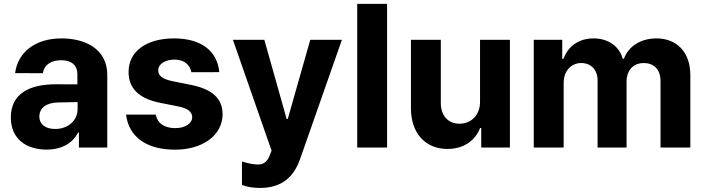

<svg xmlns="http://www.w3.org/2000/svg" viewBox="-20 -747 3574 972"><path d="M215.9 10.3C296.5 10.3 348.7 -24.9 375.4 -75.6H379.6V0H523.1V-367.9C523.1 -497.9 413 -552.6 291.5 -552.6C160.9 -552.6 70.7 -485.1 56.5 -376.8L196.7 -376.4C204.2 -418.3 236.5 -442.1 290.8 -442.1C342.3 -442.1 371.8 -416.2 371.8 -371.4V-320L265.3 -320.3C131 -321 34.8 -274.1 34.8 -152.3C34.8 -44.4 111.9 10.3 215.9 10.3ZM179.3 -157.3C179.3 -199.9 214.1 -227.3 273.4 -228.3L372.9 -230.1V-195C372.9 -137.8 325.6 -94.1 259.2 -94.1C212.7 -94.1 179.3 -115.8 179.3 -157.3Z M948.9 -381.4 1090.2 -381.7C1079.9 -490.4 997.2 -552.6 860.8 -552.6C722.7 -552.6 630.7 -487.9 631 -382.8C630.7 -301.1 682.2 -248.2 788.7 -226.9L883.2 -208.1C930.8 -198.5 952.4 -181.1 953.1 -153.8C952.4 -121.4 917.3 -98.4 867.2 -98.4C813.6 -98.4 777.7 -121.4 768.1 -166.9H617.9C632.8 -52.2 722.7 10.7 866.8 10.7C1005.3 10.7 1106.5 -61.4 1106.9 -169C1106.5 -247.9 1055 -295.1 949.2 -316.8L850.5 -336.6C799.7 -347.7 780.9 -365.1 781.2 -391.3C780.9 -424 817.8 -445.3 863.6 -445.3C914.4 -445.3 942.1 -417.3 948.9 -381.4Z M1295.8 204.5C1408.4 204.5 1468 147 1498.9 58.9L1710.9 -545.5H1550.8L1436.8 -144.9H1431.1L1318.2 -545.5H1159.1L1354.8 15.6L1345.9 38.7C1332.7 73.2 1313.2 85.6 1286.9 85.9C1272 85.9 1237.9 82 1204.9 70.3V188.9C1226.6 198.2 1257.5 204.5 1295.8 204.5Z M1939.6 -727.3H1788.4V0H1939.6Z M2410.2 -232.2C2410.5 -159.1 2360.4 -120.7 2306.1 -120.7C2248.9 -120.7 2212 -160.9 2211.6 -225.1V-545.5H2060.4V-198.2C2060.7 -70.7 2135.3 7.1 2245 7.1C2327.1 7.1 2386 -35.2 2410.5 -99.1H2416.2V0H2561.4V-545.5H2410.2Z M2682.2 0H2833.5V-327.4C2833.5 -387.8 2871.8 -427.9 2922.2 -427.9C2971.9 -427.9 3005.3 -393.8 3005.3 -340.2V0H3152V-333.1C3152 -389.6 3184.3 -427.9 3239.3 -427.9C3287.6 -427.9 3323.9 -397.7 3323.9 -337V0H3474.8V-366.8C3474.8 -485.1 3404.5 -552.6 3302.9 -552.6C3223 -552.6 3160.9 -511.7 3138.5 -449.2H3132.8C3115.4 -512.4 3059.7 -552.6 2984.7 -552.6C2911.2 -552.6 2855.5 -513.5 2832.7 -449.2H2826.3V-545.5H2682.2Z"/></svg>

Font: Magic Ui Pro
Style: Bold
Weight: 700
Designer: Stefan Endress, Andreas Faust
Version: Version 1.000;FEAKit 1.0